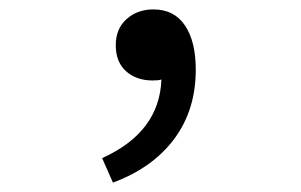

<svg xmlns="http://www.w3.org/2000/svg" viewBox="-20 -175 640 408"><path d="M220 213 197 161Q319 106 323 -6Q317 -4 304 -4Q270 -4 248 -23.5Q226 -43 226 -79Q226 -114 249 -134.5Q272 -155 306 -155Q350 -155 373 -121Q396 -87 396 -27Q396 59 350 120.5Q304 182 220 213Z"/></svg>

Font: TypoPRO Source Code Pro
Style: Regular
Weight: 400
Monospace: yes
Designer: Paul D. Hunt, Teo Tuominen
Foundry: Adobe Systems Incorporated
Version: Version 2.010;PS 1.0;hotconv 1.0.84;makeotf.lib2.5.63406